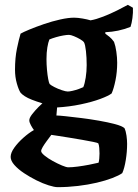

<svg xmlns="http://www.w3.org/2000/svg" viewBox="-20 -573 569 793"><path d="M218 200Q205 200 181 192.5Q157 185 130 171.5Q103 158 79 142Q55 126 39.5 108.5Q24 91 24 75Q24 58 39 37Q54 16 76.5 -4Q99 -24 120 -36Q114 -44 107.5 -56Q101 -68 101 -76Q101 -86 112.5 -101Q124 -116 139 -131Q154 -146 165 -154L217 -143L213 -96Q223 -96 251 -93Q279 -90 315.5 -85.5Q352 -81 389 -74.5Q426 -68 454.5 -60.5Q483 -53 494 -44Q500 -31 502.5 -12.5Q505 6 505 21Q505 54 499.5 88Q494 122 485 142Q471 152 443.5 162.5Q416 173 380 181.5Q344 190 302 195Q260 200 218 200ZM262 118Q278 118 301 115Q324 112 347.5 107.5Q371 103 387 99Q389 93 390 82Q391 71 391 61Q391 50 390 38Q389 26 386 19Q384 17 365 13Q346 9 319.5 4.5Q293 0 266 -4.5Q239 -9 218.5 -12Q198 -15 192 -16Q183 -4 173 9.5Q163 23 156.5 34Q150 45 150 51Q150 58 164 69.5Q178 81 198 92Q218 103 236 110.5Q254 118 262 118ZM213 -129Q181 -138 155.5 -146Q130 -154 112 -161Q94 -168 82.5 -175.5Q71 -183 65 -190Q57 -202 49.5 -228.5Q42 -255 42 -285Q42 -334 50 -372.5Q58 -411 65 -434Q75 -440 101.5 -451Q128 -462 161.5 -473.5Q195 -485 228.5 -492.5Q262 -500 286 -500Q301 -500 321 -496.5Q341 -493 354 -489Q377 -493 406.5 -504.5Q436 -516 464 -530Q492 -544 508 -553L529 -541Q530 -521 527 -498.5Q524 -476 519 -462Q494 -452 468 -446.5Q442 -441 415 -440V-434Q422 -429 432 -421Q442 -413 451 -400Q457 -384 460.5 -359.5Q464 -335 464 -314Q464 -276 457 -241.5Q450 -207 441 -187Q428 -177 394.5 -164.5Q361 -152 313.5 -142Q266 -132 213 -129ZM260 -195Q267 -195 280 -198Q293 -201 305.5 -205.5Q318 -210 324 -213Q330 -227 334 -252.5Q338 -278 338 -304Q338 -335 335 -362Q332 -389 327 -398Q323 -404 311 -411Q299 -418 285.5 -423.5Q272 -429 265 -429Q256 -429 241.5 -426.5Q227 -424 211.5 -419.5Q196 -415 184 -410Q179 -398 175.5 -377Q172 -356 172 -329Q172 -307 174 -285Q176 -263 179 -247Q182 -231 185 -226Q190 -221 204.5 -213.5Q219 -206 235.5 -200.5Q252 -195 260 -195Z"/></svg>

Font: Texturina 12pt
Style: Bold
Weight: 700
Designer: Guillermo Torres Carreño
Foundry: Omnibus-Type
Version: Version 1.002